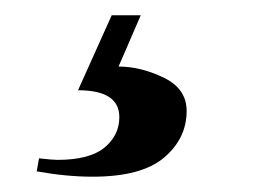

<svg xmlns="http://www.w3.org/2000/svg" viewBox="-20 -32 344 251"><path d="M55 177Q97 177 116.5 161Q136 145 136 121Q136 86 82 86L126 -12H164L135 55Q164 55 194 69.5Q224 84 224 113Q224 149 194.5 174Q165 199 101 199Q67 199 28 192L31 175Q49 177 55 177Z"/></svg>

Font: Judson
Style: Italic
Weight: 400
Italic angle: -9.5°
Version: Version 20110429